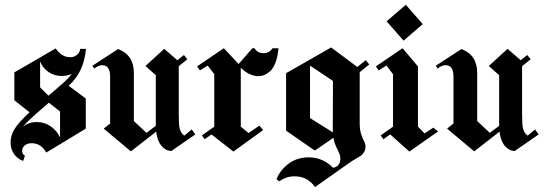

<svg xmlns="http://www.w3.org/2000/svg" viewBox="-20 -629 2272 802"><path d="M76.7 43.3Q53.3 35 38.8 14.6Q24.2 -5.8 24.2 -34.2Q24.2 -62.5 40.4 -89.6Q56.7 -116.7 103.3 -160L40 -210V-326.7L212.5 -426.7Q237.5 -390 273.3 -390Q290 -390 301.7 -400Q313.3 -410 315 -425H315.8H339.2Q336.7 -400.8 331.7 -380Q326.7 -359.2 317.9 -340Q309.2 -320.8 296.7 -303.8Q284.2 -286.7 266.7 -270.8L338.3 -217.5V-91.7L173.3 8.3Q151.7 -30.8 111.7 -30.8Q95.8 -30.8 84.2 -22.1Q72.5 -13.3 72.5 0.8Q72.5 15 84.2 21.7ZM184.2 -200 154.2 -174.2Q93.3 -121.7 75 -99.2Q100 -119.2 133.3 -119.2Q166.7 -119.2 192.5 -100.8Q218.3 -82.5 230.8 -55V-163.3ZM182.5 -229.2 243.3 -281.7Q265.8 -300.8 279.2 -320Q260 -311.7 237.5 -311.7Q208.3 -311.7 184.2 -327.1Q160 -342.5 147.5 -372.5V-264.2Z M406.7 -356.7Q390.8 -356.7 374.2 -342.5L365.8 -354.2L473.3 -424.2Q539.2 -399.2 539.2 -324.2V-123.3L591.7 -74.2L630.8 -103.3V-143.3V-315L587.5 -353.3L665.8 -425L720.8 -377.5L748.3 -399.2L762.5 -381.7L726.7 -352.5V-154.2L727.5 -120Q727.5 -77.5 750 -62.5L780.8 -88.3L795.8 -67.5L695.8 1.7Q671.7 0.8 654.2 -20Q636.7 -40.8 632.5 -79.2L526.7 3.3L413.3 -91.7L440 -113.3V-309.2Q440 -356.7 406.7 -356.7Z M1063.3 -104.2 1079.2 -85.8 955 4.2 863.3 -67.5 835 -47.5 823.3 -63.3 875 -100V-319.2L847.5 -355L815 -335L803.3 -351.7L915 -427.5L976.7 -361.7L1034.2 -427.5H1043.3Q1055.8 -406.7 1080.4 -406.7Q1105 -406.7 1118.3 -427.5H1143.3Q1140 -390.8 1130 -365.8Q1120 -340.8 1106.7 -330Q1093.3 -319.2 1082.5 -315Q1071.7 -310.8 1060 -310.8Q1021.7 -310.8 985.8 -345.8V-100L1018.3 -73.3Z M1370.8 71.7Q1380 70.8 1387.1 65.8Q1394.2 60.8 1397.9 52.9Q1401.7 45 1401.7 35Q1401.7 20.8 1395.8 8.8Q1390 -3.3 1382.9 -18.8Q1375.8 -34.2 1372.5 -53.3L1295 0L1175 -83.3V-323.3L1363.3 -430.8L1472.5 -349.2L1507.5 -377.5L1522.5 -360L1482.5 -327.5Q1482.5 -292.5 1482.5 -221.7Q1482.5 -150.8 1482.5 -115.8Q1482.5 -85.8 1488.8 -67.9Q1495 -50 1500.8 -39.2Q1506.7 -28.3 1506.7 -16.7Q1506.7 -3.3 1500.4 6.7Q1494.2 16.7 1487.1 21.7Q1480 26.7 1467.1 33.8Q1454.2 40.8 1449.2 44.2L1295.8 152.5Q1265 107.5 1210 107.5Q1175 107.5 1147.5 128.3L1135 120Q1150 80.8 1185.8 54.6Q1221.7 28.3 1268.3 28.3Q1329.2 28.3 1370.8 71.7ZM1370.8 -75.8Q1370 -80.8 1370 -85L1370.8 -290.8L1275 -355V-135.8Z M1790 -95.8 1810 -80 1690 4.2 1610 -67.5 1581.7 -47.5 1570 -63.3 1621.7 -100V-319.2L1594.2 -355L1561.7 -335L1550 -351.7L1661.7 -427.5L1725.8 -351.7V-100L1753.3 -71.7ZM1595 -540 1675 -609.2 1745.8 -528.3 1665.8 -459.2Z M1840.8 -356.7Q1825 -356.7 1808.3 -342.5L1800 -354.2L1907.5 -424.2Q1973.3 -399.2 1973.3 -324.2V-123.3L2025.8 -74.2L2065 -103.3V-143.3V-315L2021.7 -353.3L2100 -425L2155 -377.5L2182.5 -399.2L2196.7 -381.7L2160.8 -352.5V-154.2L2161.7 -120Q2161.7 -77.5 2184.2 -62.5L2215 -88.3L2230 -67.5L2130 1.7Q2105.8 0.8 2088.3 -20Q2070.8 -40.8 2066.7 -79.2L1960.8 3.3L1847.5 -91.7L1874.2 -113.3V-309.2Q1874.2 -356.7 1840.8 -356.7Z"/></svg>

Font: Chomsky
Style: Regular
Weight: 400
Version: Version 2.3